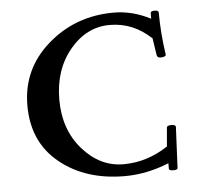

<svg xmlns="http://www.w3.org/2000/svg" viewBox="-43 -538 611 594"><g transform="rotate(-5 262.5 -240.5)"><path d="M331 -494Q389 -494 445 -465V-482Q445 -489 457.5 -489Q470 -489 470 -482Q470 -419 480 -351Q481 -348 476.5 -345.5Q472 -343 463 -343Q454 -343 452 -351L444 -404Q388 -457 315.5 -457Q243 -457 191.5 -395Q140 -333 140 -240Q140 -147 194 -85.5Q248 -24 321 -24Q394 -24 459 -67L464 -124Q464 -132 478 -132Q492 -132 492 -125L486 2Q486 8 472.5 8Q459 8 459 2V-15Q390 13 322 13Q200 13 120 -52Q40 -117 40 -230.5Q40 -344 126 -419Q212 -494 331 -494Z"/></g></svg>

Font: Sedan SC
Style: Regular
Weight: 400
Designer: Sebastian Salazar
Foundry: Sebastian Salazar
Version: Version 1.001